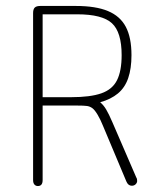

<svg xmlns="http://www.w3.org/2000/svg" viewBox="-20 -616 528 644"><path d="M123 -262H236Q262 -262 272 -260.5Q282 -259 290 -253Q298 -247 307.5 -231Q317 -215 325 -195L404 -7Q410 7 422 7Q430 7 435 2Q440 -3 440 -9Q440 -12 439.5 -15Q439 -18 437 -21L357 -206Q345 -234 336 -249Q327 -264 316 -273Q352 -283 375.5 -302.5Q399 -322 410 -354Q421 -386 421 -431Q421 -490 402 -526Q383 -562 342 -579Q301 -596 235 -596H115Q102 -596 96.5 -590.5Q91 -585 91 -572V-12Q91 -2 95.5 3Q100 8 107 8Q115 8 119 3Q123 -2 123 -12ZM123 -290V-568H239Q323 -568 355.5 -538Q388 -508 388 -431Q388 -378 372.5 -347Q357 -316 320 -303Q283 -290 218 -290Z"/></svg>

Font: Beiruti ExtraLight
Style: Regular
Weight: 250
Designer: Arlette Boutros
Foundry: Boutros
Version: Version 1.41